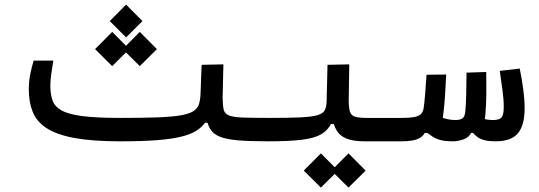

<svg xmlns="http://www.w3.org/2000/svg" viewBox="-20 -622 2384 849"><path d="M512.2 2.9Q388.7 2.9 309.6 -11.7Q230.5 -26.4 186.3 -55.2Q142.1 -84 124.8 -127Q107.4 -169.9 107.4 -226.6Q107.4 -264.2 114.3 -296.6Q121.1 -329.1 128.9 -354H215.8Q210.4 -322.8 206.5 -293.9Q202.6 -265.1 202.6 -244.6Q202.6 -206.1 211.9 -178.7Q221.2 -151.4 251.7 -134Q282.2 -116.7 344.2 -108.6Q406.2 -100.6 512.2 -100.6Q611.8 -100.6 676.8 -103Q741.7 -105.5 779.5 -112.1Q817.4 -118.7 835.7 -130.9Q854 -143.1 859.9 -161.9Q865.7 -180.7 866.7 -207.5L871.6 -335.4L967.8 -337.4L964.4 -189.9Q963.9 -148.4 955.3 -127.7Q946.8 -106.9 935.5 -97.4Q924.3 -87.9 915.5 -79.6L886.7 -79.1Q871.6 -58.6 847.2 -43.2Q822.8 -27.8 781 -17.6Q739.3 -7.3 674.1 -2.2Q608.9 2.9 512.2 2.9ZM1166 2.9Q1082 2.9 1030 -1.7Q978 -6.3 949.7 -18.6Q921.4 -30.8 908.7 -53Q896 -75.2 890.6 -110.8L964.4 -189.9Q964.8 -156.7 968.8 -138.4Q972.7 -120.1 991.2 -112.1Q1009.8 -104 1052 -102.3Q1094.2 -100.6 1171.9 -100.6Q1190.4 -100.6 1199.5 -91.3Q1208.5 -82 1208.5 -56.2Q1208.5 -22 1196 -9.5Q1183.6 2.9 1166 2.9ZM537.6 -456.5 465.3 -528.8 537.6 -601.6 609.9 -528.8ZM598.1 -329.6 522.5 -404.8 598.1 -481 673.8 -404.8ZM476.1 -329.6 400.4 -404.8 476.1 -481 551.8 -404.8Z M1166 2.9 1171.9 -100.6Q1258.3 -100.6 1308.8 -103Q1359.4 -105.5 1384 -112.8Q1408.7 -120.1 1416.3 -134.8Q1423.8 -149.4 1424.3 -174.3L1428.2 -335.4L1524.4 -337.4L1522 -179.2Q1522 -143.6 1514.4 -124Q1506.8 -104.5 1496.3 -94Q1485.8 -83.5 1476.1 -74.2L1443.4 -73.7Q1428.7 -44.9 1399.9 -28.1Q1371.1 -11.2 1315.9 -4.2Q1260.7 2.9 1166 2.9ZM1752 2.9Q1721.2 2.9 1694.6 2.9Q1668 2.9 1643.1 2.9Q1618.2 2.9 1593.3 2.9Q1541.5 2.9 1512 -9.3Q1482.4 -21.5 1468.5 -45.2Q1454.6 -68.8 1449.7 -102.1L1522 -179.2Q1522 -143.6 1527.8 -127Q1533.7 -110.4 1551.3 -105.5Q1568.8 -100.6 1604.5 -100.6Q1643.1 -100.6 1677.5 -100.6Q1711.9 -100.6 1757.8 -100.6Q1776.4 -100.6 1785.4 -87.6Q1794.4 -74.7 1794.4 -56.2Q1794.4 -22 1782 -9.5Q1769.5 2.9 1752 2.9ZM1521 207.5 1445.3 132.3 1521 56.2 1596.7 132.3ZM1398.9 207.5 1323.2 132.3 1398.9 56.2 1474.6 132.3Z M1752 2.9 1757.8 -100.6Q1790.5 -100.6 1810.8 -104.2Q1831.1 -107.9 1841.1 -117.7Q1851.1 -127.4 1853.5 -145Q1856.9 -168.5 1859.9 -206.3Q1862.8 -244.1 1866.2 -291.5L1953.1 -292.5Q1950.7 -246.1 1948 -201.7Q1945.3 -157.2 1939.9 -114.7Q1936.5 -88.4 1928 -67.6Q1919.4 -46.9 1905.8 -34.2H1858.4Q1851.1 -21.5 1838.1 -13.2Q1825.2 -4.9 1804.4 -1Q1783.7 2.9 1752 2.9ZM1980.5 2.9Q1953.1 2.9 1932.1 -1.7Q1911.1 -6.3 1892.1 -18.3Q1873 -30.3 1850.1 -51.3L1901.9 -116.7Q1921.9 -105 1946.5 -98.1Q1971.2 -91.3 1992.2 -91.3Q2016.6 -91.3 2026.1 -99.4Q2035.6 -107.4 2037.6 -129.9Q2040.5 -159.2 2041.5 -204.6Q2042.5 -250 2043 -300.8L2129.9 -303.7Q2130.9 -252.9 2130.4 -204.1Q2129.9 -155.3 2126 -113.3Q2124 -92.8 2119.1 -69.8Q2114.3 -46.9 2107.4 -34.2H2063Q2054.2 -15.1 2030.5 -6.1Q2006.8 2.9 1980.5 2.9ZM2170.4 2.9Q2117.2 2.9 2091.1 -16.1Q2064.9 -35.2 2049.8 -70.3L2075.7 -116.7Q2095.7 -104.5 2115 -97.9Q2134.3 -91.3 2161.1 -91.3Q2187.5 -91.3 2197.5 -102.5Q2207.5 -113.8 2207.5 -148.4Q2207.5 -183.1 2202.1 -221.9Q2196.8 -260.7 2189.9 -308.6L2278.3 -318.8Q2288.1 -269.5 2293.9 -225.1Q2299.8 -180.7 2299.8 -142.6Q2299.8 -68.8 2270.5 -33Q2241.2 2.9 2170.4 2.9Z"/></svg>

Font: Cascadia Code
Style: Regular
Weight: 400
Monospace: yes
Designer: Aaron Bell
Foundry: Saja Typeworks
Version: Version 2106.017